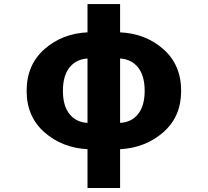

<svg xmlns="http://www.w3.org/2000/svg" viewBox="-20 -739 1040 961"><path d="M581.1 -446.3V-124Q638.7 -127 671.4 -168.5Q704.1 -210 704.1 -284.2Q704.1 -359.4 671.4 -400.9Q638.7 -442.4 581.1 -446.3ZM418 -124V-446.3Q360.4 -442.4 327.6 -400.9Q294.9 -359.4 294.9 -284.2Q294.9 -210 327.6 -168.5Q360.4 -127 418 -124ZM581.1 -718.8V-577.1Q709 -571.3 797.9 -492.7Q886.7 -414.1 886.7 -284.2Q886.7 -155.3 797.4 -77.1Q708 1 581.1 7.8V202.1H418V7.8Q291 1 202.1 -77.1Q113.3 -155.3 113.3 -284.2Q113.3 -414.1 202.1 -492.7Q291 -571.3 418 -577.1V-718.8Z"/></svg>

Font: Gen Shin Gothic Monospace Heavy
Style: Bold
Weight: 800
Designer: [Source Han Sans]
Ryoko NISHIZUKA  (kana & ideographs); Paul D. Hunt (Latin, Greek & Cyrillic); Wenlong ZHANG  (bopomofo
Version: Version 1.002.20150607